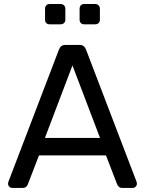

<svg xmlns="http://www.w3.org/2000/svg" viewBox="-20 -920 710 940"><path d="M39.9 0Q31.7 0 25.6 -6.1Q19.5 -12.2 19.5 -20.4Q19.5 -25.2 21.3 -30.6L268.7 -677.6Q272.5 -687.8 279.8 -693.9Q287.2 -700 300.7 -700H369Q382.5 -700 389.8 -693.9Q397.2 -687.8 401 -677.6L648.4 -30.6Q650.2 -25.2 650.2 -20.4Q650.2 -12.2 644.1 -6.1Q638 0 629.8 0H578.9Q567.2 0 561.5 -6.1Q555.9 -12.1 553.7 -16.9L498.8 -159.3H170.9L116 -16.9Q114.6 -12.1 108.7 -6.1Q102.7 0 90.8 0ZM199.9 -244.6H469.8L334.7 -599.6ZM391.9 -801Q381.9 -801 375.8 -807.1Q369.7 -813.1 369.7 -823.2V-877.3Q369.7 -887.3 375.8 -893.8Q381.9 -900.3 391.9 -900.3H446.1Q456.1 -900.3 462.6 -893.8Q469.1 -887.3 469.1 -877.3V-823.2Q469.1 -813.1 462.6 -807.1Q456.1 -801 446.1 -801ZM222.8 -801Q212.7 -801 206.7 -807.1Q200.6 -813.1 200.6 -823.2V-877.3Q200.6 -887.3 206.7 -893.8Q212.7 -900.3 222.8 -900.3H276.9Q286.9 -900.3 293.4 -893.8Q299.9 -887.3 299.9 -877.3V-823.2Q299.9 -813.1 293.4 -807.1Q286.9 -801 276.9 -801Z"/></svg>

Font: Rubik Light
Style: Regular
Weight: 300
Designer: Hubert and Fischer
Foundry: Hubert and Fischer
Version: Version 2.300;gftools[0.9.30]